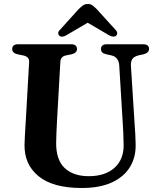

<svg xmlns="http://www.w3.org/2000/svg" viewBox="-20 -921 793 959"><path d="M593.5 -299.5 575.5 -595Q572.5 -636.5 535.5 -644.5L512.5 -649.5Q496.5 -653 490.5 -659.5Q484.5 -666 484.5 -676.5Q484.5 -700 514 -700H694.5Q724.5 -700 724.5 -676.5Q724.5 -657 696 -649.5L674 -645Q649 -639 640.8 -625.8Q632.5 -612.5 634 -591.5L652.5 -300Q654.5 -274.5 655.8 -249.8Q657 -225 657.5 -199Q659 -136.5 629.5 -87.5Q600 -38.5 539.8 -10.2Q479.5 18 388 18Q245 18 173 -40.5Q101 -99 102.5 -198Q103 -215.5 104.5 -246.8Q106 -278 109 -322L125.5 -612Q127.5 -638 94 -644.5L69 -649.5Q41 -655.5 41 -676Q41 -700 71 -700H334.5Q364.5 -700 364.5 -676Q364.5 -656 336 -649.5L310.5 -644.5Q283 -639 281.5 -613L265 -322Q263 -287.5 262 -259.2Q261 -231 260.5 -209Q259.5 -123 302.8 -82Q346 -41 423.5 -41Q505.5 -41 552.2 -83.2Q599 -125.5 597.5 -199.5Q597 -234.5 595.8 -257.2Q594.5 -280 593.5 -299.5ZM311.5 -745Q289.5 -732 276.5 -742.5Q271.5 -746.5 270.8 -754.5Q270 -762.5 279 -771.5L372.5 -875Q384.5 -886.5 394.2 -893.8Q404 -901 418.5 -901Q433 -901 442.5 -893.8Q452 -886.5 463.5 -875L557.5 -771.5Q566 -762.5 565.5 -754.5Q565 -746.5 560 -742.5Q547 -732.5 524.5 -745L418 -807.5Z"/></svg>

Font: Fraunces 9pt SemiBold
Style: Regular
Weight: 600
Version: Version 1.000;[b76b70a41]